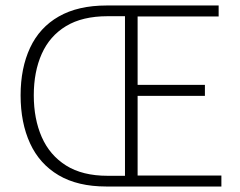

<svg xmlns="http://www.w3.org/2000/svg" viewBox="-20 -679 873 699"><path d="M367 0Q263 0 193.5 -41Q124 -82 89.5 -157Q55 -232 55 -332Q55 -431 89.5 -505Q124 -579 194 -619Q264 -659 368 -659H776V-619H481V-370H726V-330H481V-40H786V0ZM372 -39H435V-620H372Q280 -620 220.5 -584Q161 -548 132 -483Q103 -418 103 -332Q103 -246 132 -180Q161 -114 220.5 -76.5Q280 -39 372 -39Z"/></svg>

Font: Source Sans 3 Light
Style: Regular
Weight: 300
Designer: Paul D. Hunt
Foundry: Adobe
Version: Version 3.052;hotconv 1.1.0;makeotfexe 2.6.0